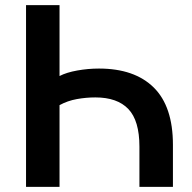

<svg xmlns="http://www.w3.org/2000/svg" viewBox="-20 -725 745 745"><path d="M81 0V-705H211V-430Q238 -444 280 -451.5Q322 -459 364 -459Q502 -459 576.5 -385.5Q651 -312 651 -163V0H521V-156Q521 -257 478 -302Q435 -347 350 -347Q314 -347 278 -340.5Q242 -334 211 -317V0Z"/></svg>

Font: Nunito Sans 11pt
Style: Bold
Weight: 700
Version: Version 3.101;gftools[0.9.27]